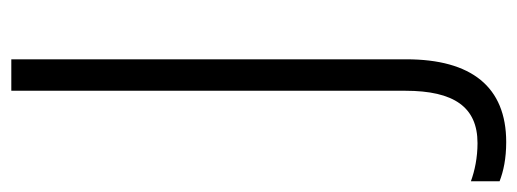

<svg xmlns="http://www.w3.org/2000/svg" viewBox="-388 -440 937 348"><g transform="rotate(-90 81.0 -265.5)"><path d="M-2 183C98 183 148 120 148 2V-714H91V0C91 89 61 131 -4 131C-30 131 -54 126 -73 119V171C-55 178 -32 183 -2 183Z"/></g></svg>

Font: Noto Sans SemiCondensed Light
Style: Regular
Weight: 300
Width: 4
Designer: Monotype Design Team
Foundry: Monotype Imaging Inc.
Version: Version 2.013